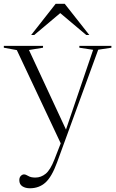

<svg xmlns="http://www.w3.org/2000/svg" viewBox="-25 -752 604 1004"><path d="M131.5 232.5Q108 232.5 92 222.2Q76 212 76 190Q76 176 83.8 168Q91.5 160 100.5 160Q109.5 160 122.8 168.2Q136 176.5 160 176.5Q189.5 176.5 214 156.5Q238.5 136.5 260 81L292.5 -2.5L63 -490L-5 -502.5V-512H200V-502.5L126.5 -490.5L320 -74.5L462 -491.5L390 -502.5V-512H557.5V-502.5L488.5 -492L273.5 97Q245.5 173.5 212.2 203Q179 232.5 131.5 232.5ZM138 -569 266 -732H313.5L442 -569H426L290 -683.5L154 -569Z"/></svg>

Font: Newsreader Display Light
Style: Regular
Weight: 300
Designer: Hugues Gentile
Foundry: Production Type
Version: Version 1.001